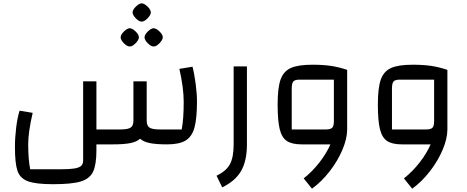

<svg xmlns="http://www.w3.org/2000/svg" viewBox="-20 -870 2816 1157"><path d="M70 0ZM1167 -259Q1167 -156 1152 -101.5Q1137 -47 1099 -23.5Q1061 0 987 0Q922 0 884 -7.5Q846 -15 824 -34Q803 -15 764.5 -7.5Q726 0 661 0H561V36Q561 122 541 164.5Q521 207 467 223.5Q413 240 300 240Q195 240 147.5 222Q100 204 85 158.5Q70 113 70 16Q70 -41 77.5 -101.5Q85 -162 98 -203L177 -190Q150 -75 150 -1Q150 91 162 150H345Q398 150 427 145.5Q456 141 468.5 130Q481 119 481 97V-380H561V-90H706Q750 -90 767 -101Q784 -112 784 -143V-380H864V-143Q864 -112 881 -101Q898 -90 942 -90H1075Q1087 -153 1087 -256Q1087 -340 1061 -455L1140 -468Q1151 -427 1159 -365.5Q1167 -304 1167 -259ZM707 -645Q707 -661 726.5 -680Q746 -699 762 -700Q778 -699 797.5 -680Q817 -661 817 -645Q817 -630 797 -609.5Q777 -589 762 -590Q747 -589 727 -609Q707 -629 707 -645ZM851 -645Q851 -661 870.5 -680Q890 -699 906 -700Q922 -699 941.5 -680Q961 -661 961 -645Q961 -630 941 -609.5Q921 -589 906 -590Q891 -589 871 -609Q851 -629 851 -645ZM779 -795Q779 -811 798.5 -830Q818 -849 834 -850Q850 -849 869.5 -830Q889 -811 889 -795Q889 -780 869 -759.5Q849 -739 834 -740Q819 -739 799 -759Q779 -779 779 -795Z M1285 189Q1343 161 1365.5 119.5Q1388 78 1388 0V-470H1468V0Q1468 99 1433 160Q1398 221 1319 259Z M2072 -449V-90Q2072 -35 2043.5 32.5Q2015 100 1966 163Q1917 226 1860 267L1810 205Q1861 165 1904 110Q1947 55 1971 0H1798Q1739 0 1708.5 -20.5Q1678 -41 1665.5 -92Q1653 -143 1653 -240Q1653 -340 1670.5 -390Q1688 -440 1732 -460Q1776 -480 1863 -480Q1927 -480 1974 -473Q2021 -466 2072 -449ZM1946 -90Q1972 -90 1982 -100.5Q1992 -111 1992 -140V-390H1784Q1757 -390 1747.5 -379Q1738 -368 1738 -335V-90Z M2676 -449V-90Q2676 -35 2647.5 32.5Q2619 100 2570 163Q2521 226 2464 267L2414 205Q2465 165 2508 110Q2551 55 2575 0H2402Q2343 0 2312.5 -20.5Q2282 -41 2269.5 -92Q2257 -143 2257 -240Q2257 -340 2274.5 -390Q2292 -440 2336 -460Q2380 -480 2467 -480Q2531 -480 2578 -473Q2625 -466 2676 -449ZM2550 -90Q2576 -90 2586 -100.5Q2596 -111 2596 -140V-390H2388Q2361 -390 2351.5 -379Q2342 -368 2342 -335V-90Z"/></svg>

Font: Changa
Style: Regular
Weight: 400
Designer: Eduardo Rodriguez Tunni
Foundry: Eduardo Rodriguez Tunni
Version: Version 2.002; ttfautohint (v1.5.10-5e6f)